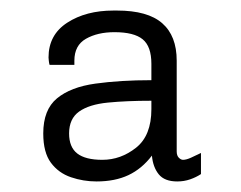

<svg xmlns="http://www.w3.org/2000/svg" viewBox="-20 -717 456 364"><path d="M163 -373Q138 -373 114.5 -381Q91 -389 76.5 -408.5Q62 -428 62 -464Q62 -509 88 -530.5Q114 -552 161 -558.5Q208 -565 267 -565V-596Q267 -629 250.5 -642.5Q234 -656 197 -656Q165 -656 143 -643.5Q121 -631 121 -602V-594H74Q73 -597 72.5 -602Q72 -607 72 -608Q72 -651 107.5 -674Q143 -697 195 -697H202Q260 -697 287.5 -673Q315 -649 315 -602V-430Q315 -422 319 -418Q323 -414 327 -414Q333 -414 342 -418Q351 -422 361 -427V-387Q352 -381 340.5 -377Q329 -373 316 -373Q292 -373 281 -386.5Q270 -400 268 -422Q249 -397 223.5 -385Q198 -373 163 -373ZM174 -414Q209 -414 238 -437Q267 -460 267 -510V-526Q220 -526 184.5 -522.5Q149 -519 130 -505.5Q111 -492 111 -464Q111 -438 126.5 -426Q142 -414 174 -414Z"/></svg>

Font: Chivo Medium ExtraLight
Style: Regular
Weight: 250
Version: Version 2.002